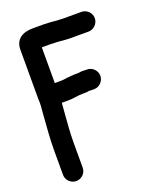

<svg xmlns="http://www.w3.org/2000/svg" viewBox="-167 -817 924 1127"><g transform="rotate(-20 295.0 -254.0)"><path d="M173 150V-9C173 -75.3 179.9 -137.9 184 -200L188 -250H232C261.9 -250 289.4 -258 320 -258H336C345.3 -258 354.3 -259 363 -261C368.3 -260.3 375 -260 383 -260H394C427 -260 455 -289 455 -322C455 -355 427 -383 394 -383H383C377 -383 372 -383.3 368 -384C358.7 -384 349 -383 339 -381H319C306.1 -381 278.6 -378.3 266 -377C256.7 -376.1 242.7 -373 232 -373H189V-596H241C249 -596 256.7 -595.7 264 -595C289.2 -595 313.4 -591.8 338 -590C347.3 -589.3 356.3 -589 365 -589H479C512 -589 540 -618 540 -651C540 -684 512 -712 479 -712H365C357.7 -712 350.3 -712.3 343 -713C317 -713 292.8 -718 266 -718C257.3 -718.7 249 -719 241 -719H177C110.7 -719 66 -689.5 66 -625V-317C66 -309 66.3 -300.7 67 -292C67 -286.7 66.7 -280 66 -272L61 -210C56.9 -144.4 50 -79.2 50 -9V150C50 183.3 78 211 111.5 211C145 211 173 183.3 173 150Z"/></g></svg>

Font: Smoothie
Style: Regular
Weight: 400
Foundry: Cannot Into Space Fonts
Version: Version 0.8